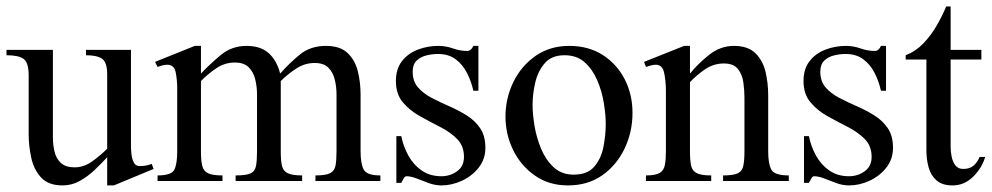

<svg xmlns="http://www.w3.org/2000/svg" viewBox="-20 -558 3058 592"><path d="M453.6 -37.1 331.1 13.7H310.5V-73.2Q293 -54.2 271.7 -33.9Q250.5 -13.7 225.8 0Q201.2 13.7 172.9 13.7Q128.9 13.7 106.4 -11Q84 -35.6 76.2 -72.3Q68.4 -108.9 68.4 -144V-325.2Q68.4 -364.7 53 -376.2Q37.6 -387.7 0 -387.7V-404.3H143.1V-134.3Q143.1 -111.3 148.2 -90.1Q153.3 -68.8 168 -55.4Q182.6 -42 210 -42Q238.8 -42 265.1 -61Q291.5 -80.1 310.5 -99.6V-328.6Q310.5 -365.7 294.9 -376.7Q279.3 -387.7 245.1 -387.7V-404.3H383.8V-106.4Q383.8 -97.7 385.3 -83.3Q386.7 -68.8 392.3 -57.4Q397.9 -45.9 411.1 -45.9Q430.7 -45.9 447.8 -52.7Z M1152.8 0H952.6V-17.1Q983.9 -17.1 997.6 -23.9Q1011.2 -30.8 1014.4 -46.9Q1017.6 -63 1017.6 -91.3V-266.6Q1017.6 -289.1 1012.5 -311.5Q1007.3 -334 992.9 -348.9Q978.5 -363.8 950.2 -363.8Q919.4 -363.8 893.1 -346.4Q866.7 -329.1 845.7 -308.1V-91.3Q845.7 -63 849.4 -46.9Q853 -30.8 867.2 -23.9Q881.3 -17.1 911.6 -17.1V0H706.5V-17.1Q738.8 -17.1 752.4 -23.4Q766.1 -29.8 769.3 -46.1Q772.5 -62.5 772.5 -91.3V-266.6Q772.5 -290 767.1 -312.7Q761.7 -335.4 747.1 -350.3Q732.4 -365.2 704.1 -365.2Q672.9 -365.2 646.7 -347.4Q620.6 -329.6 599.6 -308.1V-91.3Q599.6 -63 603.5 -46.9Q607.4 -30.8 621.3 -23.9Q635.3 -17.1 666 -17.1V0H465.8V-17.1Q508.8 -17.1 517.6 -34.9Q526.4 -52.7 526.4 -91.3V-284.7Q526.4 -311.5 521.7 -335Q517.1 -358.4 495.6 -358.4Q487.8 -358.4 480.2 -356.2Q472.7 -354 465.8 -351.6L458 -367.2L580.6 -416.5H599.6V-331.1Q628.4 -361.8 661.9 -389.2Q695.3 -416.5 740.2 -416.5Q783.7 -416.5 808.6 -394Q833.5 -371.6 843.8 -331.1Q872.6 -363.8 905 -390.1Q937.5 -416.5 984.9 -416.5Q1028.8 -416.5 1052 -394.3Q1075.2 -372.1 1083.5 -337.6Q1091.8 -303.2 1091.8 -266.6V-91.3Q1091.8 -53.7 1101.3 -35.4Q1110.8 -17.1 1152.8 -17.1Z M1476.6 -102.1Q1476.6 -67.4 1456.1 -41.3Q1435.5 -15.1 1404.3 -0.7Q1373 13.7 1340.8 13.7Q1321.8 13.7 1302.2 6.6Q1282.7 -0.5 1264.9 -7.6Q1247.1 -14.6 1232.9 -14.6Q1228 -14.6 1223.9 -6.3Q1219.7 2 1217.3 5.9H1202.1V-138.2H1217.3Q1223.6 -106.4 1239.3 -78.1Q1254.9 -49.8 1280.3 -32.2Q1305.7 -14.6 1340.8 -14.6Q1368.2 -14.6 1389.4 -30Q1410.6 -45.4 1410.6 -74.2Q1410.6 -107.9 1389.4 -129.4Q1368.2 -150.9 1336.9 -166.7Q1305.7 -182.6 1274.4 -200Q1243.2 -217.3 1221.9 -242.7Q1200.7 -268.1 1200.7 -308.1Q1200.7 -345.7 1219.5 -369.6Q1238.3 -393.6 1268.3 -405Q1298.3 -416.5 1331.5 -416.5Q1354.5 -416.5 1376.5 -408.7Q1398.4 -400.9 1420.4 -400.9Q1432.6 -400.9 1439.5 -416.5H1455.1V-278.3H1439.5Q1433.1 -307.1 1419.9 -333Q1406.7 -358.9 1385 -375.2Q1363.3 -391.6 1330.1 -391.6Q1313 -391.6 1294.9 -387.2Q1276.9 -382.8 1264.6 -371.1Q1252.4 -359.4 1252.4 -336.9Q1252.4 -307.6 1268.6 -288.8Q1284.7 -270 1310.3 -256.6Q1335.9 -243.2 1364.5 -230.7Q1393.1 -218.3 1418.7 -202.4Q1444.3 -186.5 1460.4 -162.8Q1476.6 -139.2 1476.6 -102.1Z M1930.2 -210Q1930.2 -151.4 1906 -100.3Q1881.8 -49.3 1837.4 -17.8Q1793 13.7 1731 13.7Q1672.9 13.7 1629.4 -16.6Q1585.9 -46.9 1562.3 -95.2Q1538.6 -143.6 1538.6 -198.2Q1538.6 -254.9 1562.7 -304.7Q1586.9 -354.5 1631.1 -385.5Q1675.3 -416.5 1735.4 -416.5Q1794.4 -416.5 1838.1 -388.7Q1881.8 -360.8 1906 -314Q1930.2 -267.1 1930.2 -210ZM1847.7 -175.3Q1847.7 -204.6 1841.8 -240.7Q1835.9 -276.9 1821.5 -310.5Q1807.1 -344.2 1782.7 -366Q1758.3 -387.7 1720.7 -387.7Q1680.7 -387.7 1659.4 -362.8Q1638.2 -337.9 1630.1 -302.5Q1622.1 -267.1 1622.1 -234.9Q1622.1 -206.1 1628.2 -169.4Q1634.3 -132.8 1648.7 -98.6Q1663.1 -64.5 1687.5 -42Q1711.9 -19.5 1749 -19.5Q1791.5 -19.5 1812.7 -44.7Q1834 -69.8 1840.8 -106Q1847.7 -142.1 1847.7 -175.3Z M2412.1 0H2209.5V-17.1Q2240.2 -17.1 2254.2 -23.4Q2268.1 -29.8 2271.7 -46.1Q2275.4 -62.5 2275.4 -91.3V-256.8Q2275.4 -279.8 2272 -304.2Q2268.6 -328.6 2255.1 -345.5Q2241.7 -362.3 2211.9 -362.3Q2180.2 -362.3 2153.8 -344.2Q2127.4 -326.2 2107.4 -304.7V-91.3Q2107.4 -63 2111.1 -46.9Q2114.7 -30.8 2128.7 -23.9Q2142.6 -17.1 2172.9 -17.1V0H1971.7V-17.1Q2001.5 -17.1 2014.2 -24.9Q2026.9 -32.7 2030 -49.3Q2033.2 -65.9 2033.2 -91.3V-277.8Q2033.2 -308.1 2027.8 -333.3Q2022.5 -358.4 2002 -358.4Q1994.6 -358.4 1986.8 -356.2Q1979 -354 1971.7 -351.6L1965.8 -367.2L2089.4 -416.5H2107.4V-331.1Q2131.8 -361.3 2166.5 -388.9Q2201.2 -416.5 2242.7 -416.5Q2286.6 -416.5 2309.6 -393.6Q2332.5 -370.6 2340.6 -335.7Q2348.6 -300.8 2348.6 -264.2V-91.3Q2348.6 -52.7 2358.4 -34.9Q2368.2 -17.1 2412.1 -17.1Z M2733.4 -102.1Q2733.4 -67.4 2712.9 -41.3Q2692.4 -15.1 2661.1 -0.7Q2629.9 13.7 2597.7 13.7Q2578.6 13.7 2559.1 6.6Q2539.6 -0.5 2521.7 -7.6Q2503.9 -14.6 2489.7 -14.6Q2484.9 -14.6 2480.7 -6.3Q2476.6 2 2474.1 5.9H2459V-138.2H2474.1Q2480.5 -106.4 2496.1 -78.1Q2511.7 -49.8 2537.1 -32.2Q2562.5 -14.6 2597.7 -14.6Q2625 -14.6 2646.2 -30Q2667.5 -45.4 2667.5 -74.2Q2667.5 -107.9 2646.2 -129.4Q2625 -150.9 2593.8 -166.7Q2562.5 -182.6 2531.2 -200Q2500 -217.3 2478.8 -242.7Q2457.5 -268.1 2457.5 -308.1Q2457.5 -345.7 2476.3 -369.6Q2495.1 -393.6 2525.1 -405Q2555.2 -416.5 2588.4 -416.5Q2611.3 -416.5 2633.3 -408.7Q2655.3 -400.9 2677.2 -400.9Q2689.5 -400.9 2696.3 -416.5H2711.9V-278.3H2696.3Q2689.9 -307.1 2676.8 -333Q2663.6 -358.9 2641.8 -375.2Q2620.1 -391.6 2586.9 -391.6Q2569.8 -391.6 2551.8 -387.2Q2533.7 -382.8 2521.5 -371.1Q2509.3 -359.4 2509.3 -336.9Q2509.3 -307.6 2525.4 -288.8Q2541.5 -270 2567.1 -256.6Q2592.8 -243.2 2621.3 -230.7Q2649.9 -218.3 2675.5 -202.4Q2701.2 -186.5 2717.3 -162.8Q2733.4 -139.2 2733.4 -102.1Z M3000.5 -74.2H3017.6Q3008.3 -41 2981 -13.7Q2953.6 13.7 2917 13.7Q2885.3 13.7 2867.7 -1.7Q2850.1 -17.1 2843.3 -41.7Q2836.4 -66.4 2836.4 -93.8V-374.5H2772.5V-387.7Q2803.2 -399.4 2826.9 -424.1Q2850.6 -448.7 2868.2 -479.2Q2885.7 -509.8 2897.5 -538.1H2911.1V-404.3H3005.9V-374.5H2911.1V-104.5Q2911.1 -91.3 2914.1 -75.7Q2917 -60.1 2925.3 -48.6Q2933.6 -37.1 2950.2 -37.1Q2970.2 -37.1 2981.9 -47.4Q2993.7 -57.6 3000.5 -74.2Z"/></svg>

Font: Scheherazade New Rohingya
Style: Regular
Weight: 400
Designer: SIL International
Foundry: SIL International
Version: Version 3.000 ; LngRng